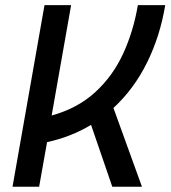

<svg xmlns="http://www.w3.org/2000/svg" viewBox="-20 -713 651 733"><path d="M27.8 0 149.9 -693.4H251.5L177.2 -272Q275.9 -299.3 343 -360.6Q410.2 -421.9 449.7 -507.3Q489.3 -592.8 506.3 -693.4H610.8Q591.3 -575.2 541.5 -474.4Q491.7 -373.5 413.1 -300.8L522 0H408.7L327.6 -236.3Q250.5 -189.9 159.7 -170.4L129.4 0Z"/></svg>

Font: Cascadia Mono
Style: Italic
Weight: 400
Italic angle: -10°
Monospace: yes
Designer: Aaron Bell
Foundry: Saja Typeworks
Version: Version 2404.023; ttfautohint (v1.8.4)